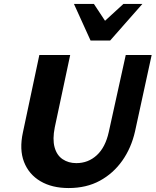

<svg xmlns="http://www.w3.org/2000/svg" viewBox="-20 -936 787 971"><path d="M327 15Q243 15 184.5 -19.5Q126 -54 101.5 -117Q77 -180 96 -267L179 -658H335L257 -292Q245 -232 256 -191.5Q267 -151 296.5 -131Q326 -111 366 -111Q426 -111 469.5 -151Q513 -191 530 -268L616 -658H747L663 -272Q644 -188 598.5 -123.5Q553 -59 485 -22Q417 15 327 15ZM438 -731 484 -806 604 -916H700L537 -731ZM438 -731 354 -916H455L527 -807L537 -731Z"/></svg>

Font: Ysabeau Office ExtraBold
Style: Italic
Weight: 800
Italic angle: -12°
Designer: Christian Thalmann (Catharsis Fonts)
Version: Version 2.001;gftools[0.9.30]; featfreeze: tnum,lnum,ss02